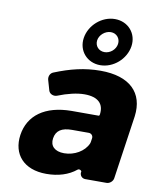

<svg xmlns="http://www.w3.org/2000/svg" viewBox="-90 -883 780 960"><g transform="rotate(10 300.0 -403.0)"><path d="M382 -574C449 -574 510 -628 520 -694C530 -760 483 -814 416 -814C349 -814 288 -760 278 -694C268 -628 315 -574 382 -574ZM407 -746C436 -746 456 -722 452 -694C448 -665 421 -642 392 -642C363 -642 342 -665 346 -694C350 -722 378 -746 407 -746ZM390 -547C309 -547 237 -529 158 -497C142 -491 135 -473 139 -457L154 -405C159 -388 179 -380 196 -386C246 -406 294 -417 331 -417C401 -417 431 -385 424 -332L423 -328C423 -326 421 -324 419 -324H281C147 -323 65 -263 50 -161C36 -62 96 8 211 8C271 8 323 -8 362 -40C369 -46 383 -40 382 -31H381C379 -14 391 0 408 0H516C532 0 548 -14 550 -30L597 -352C613 -474 538 -547 390 -547ZM281 -109C233 -109 208 -134 214 -173C220 -213 248 -231 300 -231H385C398 -231 408 -220 406 -207L403 -187C403 -186 401 -180 401 -180C383 -138 333 -109 281 -109Z"/></g></svg>

Font: Trueno
Style: RoundBdIt
Weight: 700
Designer: Julieta Ulanovsky, Jasper
Foundry: Julieta Ulanovsky, Cannot Into Space Fonts
Version: Version 3.001